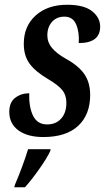

<svg xmlns="http://www.w3.org/2000/svg" viewBox="-20 -566 444 807"><path d="M19 -96Q19 -136 44 -155Q69 -174 103 -174Q101 -116 119 -79.5Q137 -43 178 -43Q215 -43 237 -67.5Q259 -92 259 -134Q259 -166 241.5 -187.5Q224 -209 183 -233Q130 -264 105 -297.5Q80 -331 80 -382Q80 -456 130 -501Q180 -546 262 -546Q333 -546 367 -519Q401 -492 401 -454Q401 -385 311 -385Q314 -431 300 -463.5Q286 -496 251 -496Q218 -496 198.5 -474Q179 -452 179 -417Q179 -388 198.5 -364.5Q218 -341 257 -319Q310 -290 334.5 -254.5Q359 -219 359 -167Q359 -84 308.5 -37Q258 10 162 10Q96 10 57.5 -18Q19 -46 19 -96ZM43 210Q77 130 98 61H193L191 69Q179 96 146 143Q113 190 85 221H40Z"/></svg>

Font: Noto Serif CondSemiBold
Style: Italic
Weight: 600
Width: 3
Italic angle: -12°
Designer: Monotype Design Team
Foundry: Monotype Imaging Inc.
Version: Version 1.001